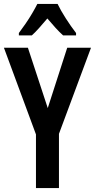

<svg xmlns="http://www.w3.org/2000/svg" viewBox="-20 -957 483 977"><path d="M223 -407 322 -714H443L280 -276V0H163V-273L0 -714H122ZM273 -937Q289 -904 314.5 -864Q340 -824 367 -789V-777H301Q282 -794 262.5 -815.5Q243 -837 221 -863Q199 -837 178.5 -814Q158 -791 142 -777H76V-789Q92 -810 110.5 -837Q129 -864 144.5 -890.5Q160 -917 170 -937Z"/></svg>

Font: Noto Sans ExtraCondensed SemiBold
Style: Regular
Weight: 600
Width: 2
Designer: Monotype Design Team
Foundry: Monotype Imaging Inc.
Version: Version 2.013; ttfautohint (v1.8.4.7-5d5b)